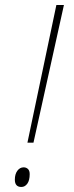

<svg xmlns="http://www.w3.org/2000/svg" viewBox="-20 -734 294 763"><path d="M89 -167 204 -714H234L113 -167ZM65 9Q39 9 39 -20Q39 -42 49 -55.5Q59 -69 74 -69Q84 -69 91 -62.5Q98 -56 98 -42Q98 -17 88.5 -4Q79 9 65 9Z"/></svg>

Font: Noto Serif Thin
Style: Italic
Weight: 100
Italic angle: -12°
Designer: Monotype Design Team
Foundry: Monotype Imaging Inc.
Version: Version 2.014; ttfautohint (v1.8.4.7-5d5b)